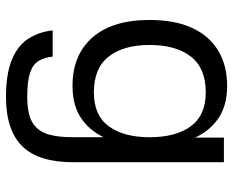

<svg xmlns="http://www.w3.org/2000/svg" viewBox="-88 -468 768 632"><g transform="rotate(90 296.0 -152.0)"><path d="M263 -6.7Q160.3 -6.7 103 -72.7Q45.7 -138.7 45.7 -260.3Q45.7 -343.7 71.8 -400.3Q98 -457 146.8 -486.3Q195.7 -515.7 263 -515.7Q331 -515.7 375 -483Q419 -450.3 440.2 -392.7Q461.3 -335 461.3 -260.3Q461.3 -186.7 440.2 -129.2Q419 -71.7 375 -39.2Q331 -6.7 263 -6.7ZM284 -77Q359.7 -77 395.7 -126Q431.7 -175 431.7 -260.3Q431.7 -346.7 395.7 -396Q359.7 -445.3 284 -445.3Q204 -445.3 166 -396Q128 -346.7 128 -260.3Q128 -175 166 -126Q204 -77 284 -77ZM433 -505H514V0H431.7V-381.7L433 -389ZM514 -12Q514.7 104 461.8 158.2Q409 212.3 298.7 212.3Q225.3 212.3 178.7 193.8Q132 175.3 108.7 140.7Q85.3 106 80 58.7H166.3Q169.3 85.7 180.5 104.7Q191.7 123.7 219.3 133Q247 142.3 298.7 142.3Q354 142.3 382.5 125.7Q411 109 421.7 74.8Q432.3 40.7 431.7 -12Z"/></g></svg>

Font: 42dot Sans Light
Style: Regular
Weight: 300
Designer: 42dot
Version: Version 1.000